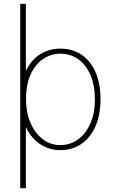

<svg xmlns="http://www.w3.org/2000/svg" viewBox="-20 -772 602 997"><path d="M293 7.8Q238.3 7.8 191.4 -21.5Q144.5 -50.8 115.7 -109.6Q86.9 -168.5 86.9 -257.8Q86.9 -348.1 115.5 -406Q144 -463.9 190.9 -491.7Q237.8 -519.5 293 -519.5Q355.5 -519.5 402.6 -488.3Q449.7 -457 475.8 -397.9Q502 -338.9 502 -255.9Q502 -194.8 486.8 -146Q471.7 -97.2 443.8 -62.7Q416 -28.3 377.7 -10.3Q339.4 7.8 293 7.8ZM85 205.1V-752H114.3V-407.2H126L110.4 -366.2V-161.1L127.9 -109.4H114.3V205.1ZM293.9 -18.6Q344.7 -18.6 385.3 -48.1Q425.8 -77.6 449.2 -130.9Q472.7 -184.1 472.7 -255.9Q472.7 -329.6 449.5 -382.8Q426.3 -436 386 -464.6Q345.7 -493.2 293.9 -493.2Q247.1 -493.2 206.3 -467.3Q165.5 -441.4 140.4 -388.7Q115.2 -335.9 115.2 -255.9Q115.2 -189 137.9 -135.3Q160.6 -81.5 200.9 -50Q241.2 -18.6 293.9 -18.6Z"/></svg>

Font: Reddit Mono ExtraLight
Style: Regular
Weight: 250
Monospace: yes
Designer: Stephen Hutchings
Foundry: Reddit
Version: Version 1.014